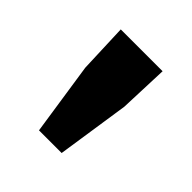

<svg xmlns="http://www.w3.org/2000/svg" viewBox="-115 -879 581 581"><g transform="rotate(45 175.5 -588.5)"><path d="M127 -393 92 -626 86 -784H265L259 -626L224 -393Z"/></g></svg>

Font: Noto Sans HK Thin Black
Style: Regular
Weight: 900
Version: Version 2.004-H2;hotconv 1.0.118;makeotfexe 2.5.65603